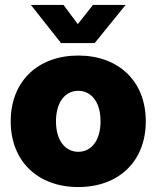

<svg xmlns="http://www.w3.org/2000/svg" viewBox="-20 -755 642 787"><path d="M300.8 11.7C466.3 11.7 577.6 -93.3 577.6 -257.8C577.6 -421.9 466.3 -527.3 300.8 -527.3C135.7 -527.3 23.9 -421.9 23.9 -257.8C23.9 -93.3 135.7 11.7 300.8 11.7ZM300.8 -132.8C249.5 -132.8 209.5 -176.3 209.5 -257.8C209.5 -339.4 249.5 -382.8 300.8 -382.8C352.1 -382.8 392.1 -339.4 392.1 -257.8C392.1 -176.3 352.5 -132.8 300.8 -132.8ZM240.2 -734.9H106.9V-734.4L230 -578.6H368.2L494.6 -734.4V-734.9H361.3L298.8 -656.2Z"/></svg>

Font: Raveo Display Display ExtraBold
Style: Regular
Weight: 800
Designer: Jakub Foglar, Rasmus Andersson (Inter)
Foundry: Jakubfoglar.com
Version: Version 1.100;Glyphs 3.2.3 (3260)